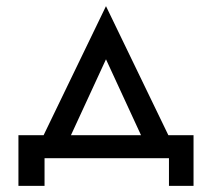

<svg xmlns="http://www.w3.org/2000/svg" viewBox="-20 -515 695 625"><path d="M211 -75H439L325 -322ZM125 0V90H40V-75H122L325 -495L528 -75H610V90H530V0Z"/></svg>

Font: Jost
Style: Regular
Weight: 400
Version: Version 3.710